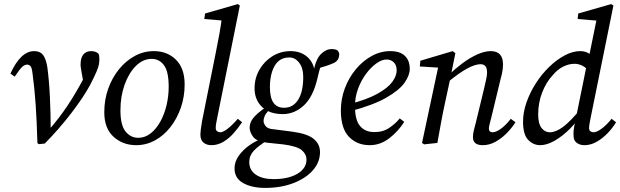

<svg xmlns="http://www.w3.org/2000/svg" viewBox="-20 -699 3033 939"><path d="M163 1Q160 -105 154.5 -186Q149 -267 139 -340Q136 -368 129 -375.5Q122 -383 113 -383Q100 -383 87.5 -371Q75 -359 52 -324L31 -339Q81 -449 147 -449Q176 -449 190 -431Q204 -413 211 -374Q220 -309 224 -226Q228 -143 228 -60L217 -61Q270 -122 309 -180.5Q348 -239 384 -306Q388 -314 392 -322Q396 -330 400 -339L391 -279L379 -345Q378 -354 376 -364Q374 -374 374 -382Q374 -417 388 -433Q402 -449 425 -449Q438 -449 447 -445.5Q456 -442 461 -437Q464 -432 465 -426.5Q466 -421 466 -408Q466 -399 464 -385.5Q462 -372 452 -348.5Q442 -325 421 -284Q388 -223 328.5 -145.5Q269 -68 199 3L170 6Z M646 11Q581 11 535.5 -30Q490 -71 490 -150Q490 -212 509.5 -266Q529 -320 562.5 -361Q596 -402 639.5 -425.5Q683 -449 732 -449Q798 -449 840.5 -407Q883 -365 883 -286Q883 -226 864.5 -172.5Q846 -119 813.5 -77.5Q781 -36 738 -12.5Q695 11 646 11ZM656 -25Q689 -25 716.5 -46.5Q744 -68 764 -104Q784 -140 794.5 -184.5Q805 -229 805 -275Q805 -349 782 -380Q759 -411 722 -411Q679 -411 644.5 -376.5Q610 -342 589.5 -285Q569 -228 569 -159Q569 -87 594 -56Q619 -25 656 -25Z M1013 11Q991 11 975.5 -1.5Q960 -14 960 -42Q960 -57 968 -106L1034 -435Q1044 -483 1052.5 -530.5Q1061 -578 1067 -626L1087 -597L979 -606L983 -633L1143 -679L1153 -672L1043 -126Q1035 -90 1035 -73Q1035 -62 1042 -57Q1049 -52 1057 -52Q1071 -52 1093.5 -69.5Q1116 -87 1143 -118L1164 -101Q1145 -73 1122.5 -47.5Q1100 -22 1072.5 -5.5Q1045 11 1013 11Z M1201 -74Q1201 -105 1227.5 -132Q1254 -159 1299 -186L1311 -176Q1282 -148 1275.5 -134Q1269 -120 1269 -107Q1269 -96 1279 -82.5Q1289 -69 1317 -67L1410 -55Q1484 -45 1514.5 -19.5Q1545 6 1545 45Q1545 94 1510.5 133.5Q1476 173 1415 196.5Q1354 220 1277 220Q1212 220 1169.5 196.5Q1127 173 1127 124Q1127 92 1147.5 63Q1168 34 1200.5 11Q1233 -12 1270 -24L1288 -13Q1244 14 1221.5 38Q1199 62 1199 93Q1199 133 1231 155Q1263 177 1318 177Q1391 177 1435 150.5Q1479 124 1479 81Q1479 56 1456.5 36Q1434 16 1364 7L1287 -1Q1235 -7 1218 -30Q1201 -53 1201 -74ZM1370 -172Q1413 -172 1438 -211Q1463 -250 1463 -323Q1463 -367 1442.5 -393Q1422 -419 1393 -418Q1346 -417 1323 -376.5Q1300 -336 1300 -272Q1300 -171 1370 -172ZM1225 -267Q1225 -317 1249 -358.5Q1273 -400 1313 -424.5Q1353 -449 1401 -449Q1450 -449 1482.5 -421Q1515 -393 1519 -345L1512 -344Q1524 -409 1549 -434Q1574 -459 1602 -459Q1620 -459 1630 -453Q1639 -443 1639 -434Q1639 -403 1611.5 -390.5Q1584 -378 1534 -364L1555 -389Q1547 -373 1542 -355Q1537 -337 1532 -314Q1511 -225 1465.5 -183Q1420 -141 1363 -141Q1298 -141 1261.5 -176Q1225 -211 1225 -267Z M1788 11Q1726 11 1686.5 -30Q1647 -71 1647 -159Q1647 -215 1666.5 -267Q1686 -319 1720 -360Q1754 -401 1797.5 -425Q1841 -449 1889 -449Q1936 -449 1960 -426Q1984 -403 1984 -362Q1984 -331 1958.5 -294.5Q1933 -258 1869.5 -221.5Q1806 -185 1693 -155L1689 -190Q1775 -212 1826 -240.5Q1877 -269 1898.5 -298.5Q1920 -328 1920 -355Q1920 -380 1906 -394Q1892 -408 1870 -408Q1848 -408 1821.5 -389.5Q1795 -371 1771 -339Q1747 -307 1731.5 -266Q1716 -225 1716 -179Q1716 -112 1741 -82.5Q1766 -53 1811 -53Q1854 -53 1885 -74.5Q1916 -96 1935 -120L1957 -103Q1927 -56 1883.5 -22.5Q1840 11 1788 11Z M2293 -28Q2293 -44 2297 -60Q2301 -76 2308 -103L2347 -264Q2352 -287 2357 -308Q2362 -329 2362 -343Q2362 -367 2353.5 -376Q2345 -385 2330 -385Q2276 -385 2169 -296L2173 -331Q2205 -362 2241 -389Q2277 -416 2313.5 -432.5Q2350 -449 2380 -449Q2440 -449 2440 -384Q2440 -362 2435 -339.5Q2430 -317 2424 -295L2383 -125Q2378 -106 2374.5 -92Q2371 -78 2371 -71Q2371 -52 2389 -52Q2406 -52 2430 -69.5Q2454 -87 2478 -118L2501 -101Q2483 -73 2458 -47.5Q2433 -22 2403 -5.5Q2373 11 2341 11Q2293 11 2293 -28ZM2119 0 2054 7 2044 0 2125 -380 2144 -367 2033 -374 2036 -402 2194 -449 2207 -439 2184 -324 2156 -194Q2145 -144 2136.5 -96.5Q2128 -49 2119 0Z M2622 11Q2588 11 2563 -15Q2538 -41 2538 -104Q2538 -150 2555 -198.5Q2572 -247 2600.5 -291.5Q2629 -336 2665.5 -371.5Q2702 -407 2741.5 -428Q2781 -449 2818 -449Q2843 -449 2862 -436.5Q2881 -424 2904 -395L2864 -347Q2846 -369 2827.5 -378Q2809 -387 2790 -387Q2761 -387 2733 -372.5Q2705 -358 2683 -331Q2651 -297 2631.5 -246.5Q2612 -196 2612 -140Q2612 -94 2628.5 -73Q2645 -52 2669 -52Q2698 -52 2734 -78.5Q2770 -105 2826 -174L2834 -153Q2804 -106 2767 -69Q2730 -32 2692 -10.5Q2654 11 2622 11ZM2869 -125Q2861 -88 2861 -72Q2861 -62 2867.5 -57Q2874 -52 2882 -52Q2899 -52 2923.5 -70.5Q2948 -89 2971 -118L2993 -101Q2976 -73 2951.5 -47.5Q2927 -22 2898 -5.5Q2869 11 2838 11Q2816 11 2800.5 -0.5Q2785 -12 2785 -36Q2784 -47 2785.5 -61.5Q2787 -76 2793 -104L2851 -389L2860 -419L2901 -620L2913 -597L2805 -606L2808 -633L2969 -679L2980 -672Z"/></svg>

Font: Lisu Bosa Light
Style: Italic
Weight: 300
Italic angle: -19°
Designer: David Morse, Annie Olsen, Victor Gaultney, Frank Grießhammer (Latin)
Foundry: SIL International
Version: Version 2.000